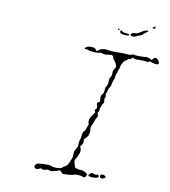

<svg xmlns="http://www.w3.org/2000/svg" viewBox="-83 -820 779 880"><g transform="rotate(10 307.0 -380.0)"><path d="M391 -33Q396 -38 399 -38Q402 -38 409.5 -35Q417 -32 422 -34Q427 -36 431 -32Q437 -26 426 -21Q421 -18 406.5 -18.5Q392 -19 388 -21Q381 -26 391 -33ZM439 -34Q442 -40 447 -39Q452 -38 455 -38Q457 -38 460.5 -35Q464 -32 464 -29.5Q464 -27 456 -23Q448 -19 443 -22Q436 -26 439 -34ZM281 -605Q286 -607 296 -606.5Q306 -606 311 -605Q315 -603 317 -599Q323 -587 332 -598Q337 -603 345.5 -604.5Q354 -606 356.5 -607Q359 -608 370 -606Q393 -602 414 -603Q450 -604 466 -602Q477 -600 483.5 -603.5Q490 -607 495 -605Q499 -603 520.5 -603Q542 -603 548 -604Q553 -606 559 -603.5Q565 -601 568 -601Q571 -601 575 -598L579 -595L584 -601Q596 -617 610 -597Q618 -585 610 -581Q607 -579 595.5 -581Q584 -583 580 -585Q574 -590 567 -585Q563 -582 555.5 -584Q548 -586 544 -586Q541 -586 533 -585.5Q525 -585 522 -586Q519 -586 511 -585.5Q503 -585 498 -588Q491 -594 487 -587Q484 -582 477 -582Q472 -582 468.5 -577.5Q465 -573 463 -573Q458 -573 450 -559.5Q442 -546 442 -539Q442 -534 438.5 -528Q435 -522 435 -517Q435 -512 432 -508.5Q429 -505 428 -494Q427 -483 423 -474Q419 -465 418 -456.5Q417 -448 414 -443Q405 -429 404 -420Q403 -413 400 -409Q397 -405 399.5 -399Q402 -393 398.5 -387Q395 -381 397 -377Q401 -367 392 -356Q389 -351 389 -349Q389 -347 385.5 -341Q382 -335 383 -329Q384 -323 380 -319Q375 -314 378 -309Q384 -301 377 -291Q373 -286 370.5 -277.5Q368 -269 362 -256.5Q356 -244 357.5 -233.5Q359 -223 357 -216.5Q355 -210 354.5 -206Q354 -202 345 -193Q338 -186 336.5 -183Q335 -180 337 -174Q338 -164 327 -152Q324 -149 327 -143Q335 -130 324 -107Q318 -93 314 -88Q308 -79 314 -65Q317 -55 317 -53Q317 -49 327 -45.5Q337 -42 345 -43Q360 -43 374 -32L379 -28L376 -21Q373 -13 368 -12.5Q363 -12 360 -14Q357 -16 343.5 -17.5Q330 -19 323 -17Q307 -11 279 -11H267L260 -18Q253 -25 251.5 -25Q250 -25 244 -21.5Q238 -18 235 -18.5Q232 -19 227 -17Q223 -14 214.5 -14Q206 -14 201 -17Q196 -19 186.5 -15.5Q177 -12 174 -15Q165 -20 159 -16Q154 -12 147 -12Q140 -12 137 -16Q131 -24 138.5 -31.5Q146 -39 161 -39Q171 -40 177 -40Q204 -41 211 -37Q215 -34 224.5 -33.5Q234 -33 236.5 -33Q239 -33 248.5 -34Q258 -35 259.5 -38Q261 -41 271 -46Q278 -50 280.5 -52.5Q283 -55 287 -63Q293 -74 293 -76.5Q293 -79 296 -83Q301 -91 301 -114Q301 -122 304 -126Q307 -130 309 -135Q311 -140 313.5 -143Q316 -146 315.5 -157.5Q315 -169 319 -179Q323 -189 323 -197Q323 -215 334 -224Q337 -227 338.5 -234.5Q340 -242 343.5 -247.5Q347 -253 345 -258Q337 -276 358 -303L366 -314L364 -319L361 -325L366 -329Q373 -335 368 -348Q363 -359 373 -363Q378 -365 378.5 -367Q379 -369 378 -379Q375 -395 385 -403Q390 -407 391 -427Q391 -435 394 -438Q402 -447 402 -470Q402 -479 407.5 -487Q413 -495 412 -504.5Q411 -514 414 -519Q422 -530 423 -535.5Q424 -541 420 -549Q416 -559 410.5 -563.5Q405 -568 404 -574Q403 -580 400 -583.5Q397 -587 391.5 -586Q386 -585 381 -585.5Q376 -586 373 -584Q368 -581 345 -587Q339 -589 336 -586.5Q333 -584 316 -585Q290 -586 284 -590Q281 -592 274 -592Q263 -592 269 -598Q273 -602 281 -605ZM415 -703Q417 -708 424 -701Q429 -697 441 -696Q456 -696 457 -692Q457 -691 456 -689Q454 -686 438.5 -687Q423 -688 420 -690Q412 -695 415 -703ZM402 -710Q404 -713 408 -710Q410 -708 409.5 -706Q409 -704 407 -704Q405 -704 403 -706.5Q401 -709 402 -710ZM528 -723Q539 -727 540.5 -724Q542 -721 532 -715Q523 -709 519 -704Q515 -699 508 -697.5Q501 -696 492 -691Q479 -684 468 -688Q459 -691 467 -699Q473 -704 482 -703Q489 -702 495.5 -706Q502 -710 507 -712.5Q512 -715 516 -718Q520 -721 528 -723ZM562 -746Q570 -752 571 -744Q571 -741 567 -739Q563 -738 560.5 -738.5Q558 -739 558.5 -741.5Q559 -744 562 -746Z"/></g></svg>

Font: TT2020 Style D
Style: Italic
Weight: 400
Italic angle: -15°
Version: Version 0.2.000